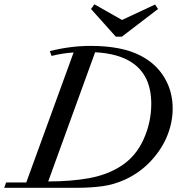

<svg xmlns="http://www.w3.org/2000/svg" viewBox="-49 -895 843 915"><path d="M502.9 -720.2 384.8 -852.1 400.9 -874.5 532.7 -799.8 689.9 -873.5 704.1 -852.1 531.7 -720.2ZM-28.8 0 -20 -25.4H76.2L301.8 -645Q245.6 -641.1 196.8 -628.4L188.5 -651.4Q286.6 -676.3 383.3 -676.3Q532.2 -676.3 621.6 -629.4Q694.3 -591.8 734.1 -525.9Q773.9 -460 773.9 -377.9Q773.9 -312 747.8 -247.6Q721.7 -183.1 669.7 -127.4Q617.7 -71.8 547.9 -39.6Q494.1 -15.1 439 -7.6Q383.8 0 316.4 0ZM578.6 -597.7Q514.2 -640.1 404.3 -646L180.7 -30.3Q288.6 -30.3 375.2 -45.9Q461.9 -61.5 527.3 -103.5Q597.7 -148.4 634.8 -230Q671.9 -311.5 671.9 -400.4Q671.9 -536.6 578.6 -597.7Z"/></svg>

Font: Elstob 18pt Medium
Style: Italic
Weight: 500
Italic angle: -20°
Designer: Peter S. Baker
Version: Version 1.015